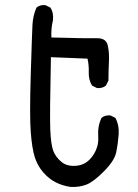

<svg xmlns="http://www.w3.org/2000/svg" viewBox="-20 -731 540 753"><path d="M256.8 2Q226.6 -2 199.2 -15.6Q171.9 -29.3 149.4 -55.2Q127 -81.1 116.2 -115.2Q105.5 -149.4 100.6 -212.9Q95.7 -276.4 100.6 -438Q105.5 -599.6 107.4 -634.8Q109.4 -669.9 123 -701.2Q136.7 -712.9 158.2 -710.9L177.7 -701.2Q191.4 -679.7 187.5 -650.4Q179.7 -619.1 181.6 -584Q323.2 -580.1 359.9 -581.1Q396.5 -582 402.8 -552.2Q409.2 -522.5 407.2 -487.3Q405.3 -452.1 405.3 -415L395.5 -395.5Q381.8 -383.8 360.4 -385.7L340.8 -395.5Q327.1 -418.9 328.1 -447.3Q329.1 -475.6 323.2 -501L179.7 -506.8Q174.8 -278.3 177.2 -221.7Q179.7 -165 188.5 -140.6Q197.3 -116.2 220.2 -96.7Q243.2 -77.1 281.2 -81.1Q319.3 -85 343.8 -120.1Q368.2 -155.3 365.2 -195.3Q362.3 -235.4 377.9 -268.6Q391.6 -280.3 413.1 -278.3L432.6 -268.6Q448.2 -239.3 445.3 -202.1Q442.4 -165 435.5 -132.8Q428.7 -100.6 387.7 -59.1Q346.7 -17.6 318.4 -6.8Q290 3.9 256.8 2Z"/></svg>

Font: JasonHandwriting1
Style: Regular
Weight: 400
Version: Version 1.48.20